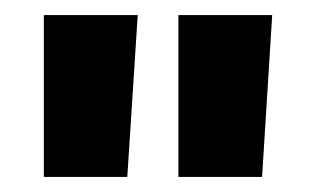

<svg xmlns="http://www.w3.org/2000/svg" viewBox="-20 -678 418 254"><path d="M326.7 -443.9 340.1 -658.1H216V-443.9ZM148.4 -443.9 162.2 -658.1H38V-443.9Z"/></svg>

Font: Arad-FD-VF Thin
Style: Regular
Weight: 100
Designer: Mohammad Darvishi
Version: Version 1.010;September 21, 2024;FontCreator 15.0.0.2992 64-